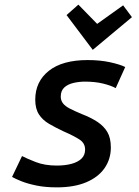

<svg xmlns="http://www.w3.org/2000/svg" viewBox="-20 -794 600 828"><path d="M225 14Q175 14 136.5 6Q98 -2 72 -12.5Q46 -23 32 -31L75 -121Q96 -110 134.5 -95Q173 -80 225 -80Q261 -80 288.5 -87.5Q316 -95 331.5 -110Q347 -125 347 -149Q347 -176 324 -191.5Q301 -207 253 -228Q219 -244 191.5 -260Q164 -276 148 -300.5Q132 -325 132 -364Q132 -442 190.5 -488.5Q249 -535 358 -535Q412 -535 455 -525.5Q498 -516 520 -505L479 -414Q459 -425 425 -433.5Q391 -442 346 -442Q322 -442 297.5 -436.5Q273 -431 257.5 -417Q242 -403 242 -377Q242 -361 251.5 -348.5Q261 -336 281.5 -325.5Q302 -315 333 -302Q372 -287 400 -268.5Q428 -250 443 -224.5Q458 -199 458 -158Q458 -108 431 -69Q404 -30 352 -8Q300 14 225 14ZM380 -579 267 -729 318 -774 399 -691 511 -771 549 -720Z"/></svg>

Font: Ubuntu Sans Mono Medium
Style: Italic
Weight: 500
Italic angle: -13.5°
Monospace: yes
Designer: Dalton Maag Ltd
Foundry: Dalton Maag Ltd
Version: Version 1.006